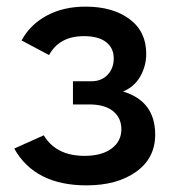

<svg xmlns="http://www.w3.org/2000/svg" viewBox="-20 -551 523 579"><path d="M241 8Q85 8 23 -103L112 -143Q149 -81 235 -81Q287 -81 316.5 -103Q346 -125 346 -161Q346 -195 322 -215Q298 -235 254 -236H200V-306H256Q286 -306 304.5 -325.5Q323 -345 323 -375Q323 -406 300 -424Q277 -442 233 -442Q159 -442 128 -385L45 -429Q71 -477 121 -504Q171 -531 238 -531Q320 -531 370.5 -493.5Q421 -456 421 -389Q421 -352 403 -320.5Q385 -289 351 -275Q448 -246 448 -145Q448 -74 390.5 -33Q333 8 241 8Z"/></svg>

Font: Raleway-v4020 SemiBold
Style: Regular
Weight: 600
Designer: Matt McInerney, Pablo Impallari, Rodrigo Fuenzalida
Foundry: Matt McInerney, Pablo Impallari, Rodrigo Fuenzalida
Version: Version 4.020;PS 004.020;hotconv 1.0.88;makeotf.lib2.5.64775